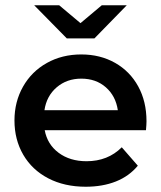

<svg xmlns="http://www.w3.org/2000/svg" viewBox="-20 -704 612 730"><path d="M535 -209H150Q160 -155 203 -123Q246 -91 309 -91Q390 -91 443 -144L504 -74Q471 -34 420.5 -14Q370 6 306 6Q225 6 163.5 -26Q102 -58 68.5 -115.5Q35 -173 35 -246Q35 -317 67.5 -374.5Q100 -432 158 -464.5Q216 -497 289 -497Q361 -497 417.5 -465Q474 -433 505.5 -375.5Q537 -318 537 -243Q537 -231 535 -209ZM149 -285H428Q420 -339 382.5 -372Q345 -405 289 -405Q234 -405 195.5 -372Q157 -339 149 -285ZM462 -684 339 -558H234L110 -684H205L286 -616L367 -684Z"/></svg>

Font: Montserrat Ace
Style: Bold
Weight: 600
Designer: Julieta Ulanovsky
Foundry: Julieta Ulanovsky
Version: Version 1